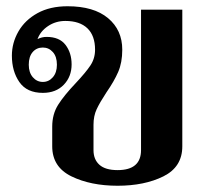

<svg xmlns="http://www.w3.org/2000/svg" viewBox="-20 -584 661 614"><path d="M147 -116V-179Q147 -219 166 -249Q185 -279 222 -318Q254 -352 269 -374.5Q284 -397 284 -425Q284 -470 259.5 -493.5Q235 -517 189 -517Q158 -517 133.5 -500.5Q109 -484 100 -459Q114 -466 129 -466Q170 -466 189.5 -440.5Q209 -415 209 -378Q209 -339 184 -313Q159 -287 117 -287Q66 -287 42 -321.5Q18 -356 18 -406Q18 -447 39 -483.5Q60 -520 100 -542Q140 -564 196 -564Q280 -564 325.5 -526Q371 -488 371 -425Q371 -384 358 -354Q345 -324 320 -288Q299 -256 289 -234.5Q279 -213 279 -185V-104Q279 -74 298 -57Q317 -40 356 -40Q431 -40 431 -104V-553H563V-116Q563 -50 502.5 -20Q442 10 356 10Q270 10 208.5 -20Q147 -50 147 -116ZM162 -377Q162 -403 149 -417.5Q136 -432 117 -432Q97 -432 84.5 -417.5Q72 -403 72 -377Q72 -352 85 -337Q98 -322 117 -322Q136 -322 149 -337Q162 -352 162 -377Z"/></svg>

Font: Trirong SemiBold
Style: Regular
Weight: 600
Designer: Katatrad Team
Foundry: CadsonDemak
Version: Version 1.001